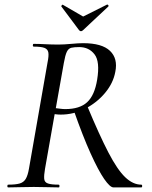

<svg xmlns="http://www.w3.org/2000/svg" viewBox="-20 -816 660 836"><path d="M16 0Q12 0 12 -6Q12 -12 16 -12Q48 -12 65.5 -17Q83 -22 92 -37Q101 -52 106 -81L187 -544Q193 -573 190.5 -587.5Q188 -602 173.5 -607.5Q159 -613 127 -613Q123 -613 123 -619Q123 -625 127 -625Q149 -625 177 -623.5Q205 -622 235 -622Q258 -622 290 -625Q322 -628 342 -628Q424 -628 459 -594.5Q494 -561 482 -503Q473 -454 437.5 -411.5Q402 -369 351.5 -343Q301 -317 244 -317Q239 -317 231.5 -317.5Q224 -318 218 -319L176 -81Q171 -52 172.5 -37Q174 -22 189 -17Q204 -12 235 -12Q239 -12 239 -6Q239 0 236 0Q213 0 186 -1Q159 -2 127 -2Q96 -2 67 -1Q38 0 16 0ZM474 0Q459 0 433.5 -37Q408 -74 374.5 -148Q341 -222 302 -333L360 -354Q413 -227 452 -152Q491 -77 525 -44.5Q559 -12 595 -12Q599 -12 599 -6Q599 0 595 0Q547 0 517.5 0Q488 0 474 0ZM264 -341Q327 -341 359.5 -371Q392 -401 403 -469Q416 -548 391.5 -579.5Q367 -611 325 -611Q303 -611 290.5 -608Q278 -605 271 -590.5Q264 -576 258 -542L223 -345Q232 -344 243 -342.5Q254 -341 264 -341ZM324 -685 247 -788Q246 -790 249.5 -793.5Q253 -797 254 -795L342 -744L446 -796Q449 -797 451.5 -793.5Q454 -790 452 -788L342 -685Q332 -675 324 -685Z"/></svg>

Font: Cormorant Medium
Style: Italic
Weight: 500
Italic angle: -10°
Designer: Christian Thalmann (Catharsis Fonts)
Foundry: Catharsis Fonts
Version: Version 4.000